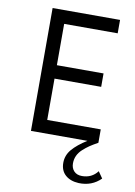

<svg xmlns="http://www.w3.org/2000/svg" viewBox="-89 -652 642 916"><g transform="rotate(10 232.0 -194.5)"><path d="M442.4 133.3 464.4 165Q421.4 208 357.4 205.6Q316.9 203.6 292.7 182.1Q268.6 160.6 268.6 123Q268.6 86.4 293.2 57.6Q317.9 28.8 363.8 0H90.3V-595.2H417V-530.3H157.7V-330.1H383.8V-265.1H157.7V-64.9H417V0Q393.1 13.2 377.2 23.9Q361.3 34.7 345.7 49.1Q330.1 63.5 322.3 80.6Q314.5 97.7 314.5 117.7Q314.5 140.6 328.4 155.3Q342.3 169.9 367.2 169.9Q414.6 169.9 442.4 133.3Z"/></g></svg>

Font: Now
Style: Regular
Weight: 400
Designer: Alfredo Marco Pradil
Foundry: Alfredo Marco Pradil
Version: Version 1.200;hotconv 1.0.109;makeotfexe 2.5.65596